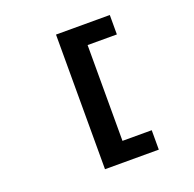

<svg xmlns="http://www.w3.org/2000/svg" viewBox="-169 -987 1389 1375"><g transform="rotate(-20 525.0 -300.0)"><path d="M400 213V-813H810V-665H587V65H810V213Z"/></g></svg>

Font: Trispace Expanded ExtraBold
Style: Regular
Weight: 800
Width: 7
Designer: Tyler Finck
Foundry: Etcetera Type Company
Version: Version 1.210; ttfautohint (v1.8.3)